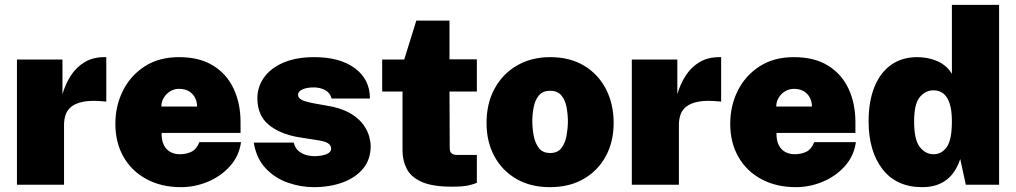

<svg xmlns="http://www.w3.org/2000/svg" viewBox="-20 -763 4196 793"><path d="M50 0V-517H238V-374Q250 -415.5 272.2 -450.2Q294.5 -485 329 -506Q363.5 -527 411.5 -527Q415 -527 417 -527Q419 -527 419 -527V-343Q417.5 -343.5 416.2 -343.5Q415 -343.5 412.5 -344Q358 -349.5 324.8 -343Q291.5 -336.5 274 -321.8Q256.5 -307 250.5 -287.8Q244.5 -268.5 244.5 -248V0Z M647.5 -214Q647 -183 657 -163.5Q667 -144 684.2 -135Q701.5 -126 722.5 -126Q749 -126 770.2 -136Q791.5 -146 803.5 -176H975.5Q967.5 -118.5 930 -76.8Q892.5 -35 838.8 -12.5Q785 10 727.5 10Q647 10 585.8 -22.8Q524.5 -55.5 490.5 -114.5Q456.5 -173.5 456.5 -252Q456.5 -326 487.8 -388.5Q519 -451 577.8 -489Q636.5 -527 719.5 -527Q804 -527 860.5 -492Q917 -457 945.2 -396.2Q973.5 -335.5 973.5 -259V-214ZM646.5 -323H794Q794 -342.5 785.5 -359.2Q777 -376 760.5 -386Q744 -396 719.5 -396Q699.5 -396 683 -386Q666.5 -376 656.5 -359.2Q646.5 -342.5 646.5 -323Z M1276 10Q1222 10 1169 -8.5Q1116 -27 1077.5 -67.5Q1039 -108 1028 -174H1193Q1199.5 -149 1216 -137Q1232.5 -125 1249.5 -121.5Q1266.5 -118 1275 -118Q1307.5 -118 1327.5 -125.8Q1347.5 -133.5 1347.5 -149Q1347.5 -163.5 1334 -171.8Q1320.5 -180 1285.5 -185L1209 -197Q1135 -210.5 1089.5 -248Q1044 -285.5 1043 -355Q1042.5 -403 1069.8 -442Q1097 -481 1149.8 -504Q1202.5 -527 1278 -527Q1384 -527 1446 -481Q1508 -435 1508 -356H1349.5Q1344 -379.5 1323 -390.8Q1302 -402 1275.5 -402Q1248.5 -402 1229.8 -394Q1211 -386 1211 -371Q1211 -357.5 1229 -349.2Q1247 -341 1288.5 -334L1355 -322Q1405 -310 1435.8 -289.5Q1466.5 -269 1482.8 -245.2Q1499 -221.5 1505 -198.8Q1511 -176 1511 -160Q1511 -104.5 1479.8 -66.8Q1448.5 -29 1395.2 -9.5Q1342 10 1276 10Z M1949.5 -385H1836.5L1837.5 -151Q1837.5 -139.5 1841.8 -133.5Q1846 -127.5 1853 -125.2Q1860 -123 1868.5 -123H1949.5V-8Q1939 -3 1916 2.5Q1893 8 1846.5 8Q1765 8 1720.8 -12.2Q1676.5 -32.5 1659.5 -66.5Q1642.5 -100.5 1642.5 -142V-385H1558.5V-517H1649.5L1699.5 -678H1836.5V-518H1949.5Z M2251.5 10Q2171.5 10 2112.8 -24Q2054 -58 2021.8 -117.8Q1989.5 -177.5 1989.5 -255Q1989.5 -336.5 2023.2 -397.8Q2057 -459 2116.2 -493Q2175.5 -527 2252.5 -527Q2333.5 -527 2392.2 -491.8Q2451 -456.5 2482.8 -395Q2514.5 -333.5 2514.5 -255Q2514.5 -178 2482.2 -118.2Q2450 -58.5 2391 -24.2Q2332 10 2251.5 10ZM2252.5 -131Q2283.5 -131 2299.2 -152.2Q2315 -173.5 2320.2 -204Q2325.5 -234.5 2325.5 -262Q2325.5 -290 2320.2 -319.2Q2315 -348.5 2299.2 -368.2Q2283.5 -388 2252.5 -388Q2221 -388 2205.2 -368.2Q2189.5 -348.5 2184 -319.2Q2178.5 -290 2178.5 -262Q2178.5 -234.5 2184 -204Q2189.5 -173.5 2205.2 -152.2Q2221 -131 2252.5 -131Z M2589.5 0V-517H2777.5V-374Q2789.5 -415.5 2811.8 -450.2Q2834 -485 2868.5 -506Q2903 -527 2951 -527Q2954.5 -527 2956.5 -527Q2958.5 -527 2958.5 -527V-343Q2957 -343.5 2955.8 -343.5Q2954.5 -343.5 2952 -344Q2897.5 -349.5 2864.2 -343Q2831 -336.5 2813.5 -321.8Q2796 -307 2790 -287.8Q2784 -268.5 2784 -248V0Z M3187 -214Q3186.5 -183 3196.5 -163.5Q3206.5 -144 3223.8 -135Q3241 -126 3262 -126Q3288.5 -126 3309.8 -136Q3331 -146 3343 -176H3515Q3507 -118.5 3469.5 -76.8Q3432 -35 3378.2 -12.5Q3324.5 10 3267 10Q3186.5 10 3125.2 -22.8Q3064 -55.5 3030 -114.5Q2996 -173.5 2996 -252Q2996 -326 3027.2 -388.5Q3058.5 -451 3117.2 -489Q3176 -527 3259 -527Q3343.5 -527 3400 -492Q3456.5 -457 3484.8 -396.2Q3513 -335.5 3513 -259V-214ZM3186 -323H3333.5Q3333.5 -342.5 3325 -359.2Q3316.5 -376 3300 -386Q3283.5 -396 3259 -396Q3239 -396 3222.5 -386Q3206 -376 3196 -359.2Q3186 -342.5 3186 -323Z M3789.5 10Q3682.5 10 3625 -64.2Q3567.5 -138.5 3567.5 -262Q3567.5 -343.5 3591.2 -403Q3615 -462.5 3660 -494.8Q3705 -527 3768.5 -527Q3788 -527 3808 -523.5Q3828 -520 3847.2 -512.2Q3866.5 -504.5 3883 -491.2Q3899.5 -478 3911.5 -458V-743H4106.5V0H3969L3946 -106Q3937 -79 3923.2 -57.5Q3909.5 -36 3890.2 -21Q3871 -6 3846 2Q3821 10 3789.5 10ZM3835.5 -126Q3869.5 -126 3890.5 -155.8Q3911.5 -185.5 3911.5 -262Q3911.5 -308 3902 -336.2Q3892.5 -364.5 3875.5 -377.2Q3858.5 -390 3835.5 -390Q3802.5 -390 3779 -362Q3755.5 -334 3755.5 -262Q3755.5 -185.5 3779 -155.8Q3802.5 -126 3835.5 -126Z"/></svg>

Font: Public Sans Black
Style: Regular
Weight: 900
Designer: The Public Sans Project Authors: Dan O. Williams and USWDS (Libre Franklin designed by Pablo Impallari and Rodrigo Fuenz
Version: Version 1.007